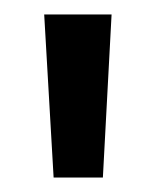

<svg xmlns="http://www.w3.org/2000/svg" viewBox="-20 -775 215 265"><path d="M54 -530 41 -755H134L122 -530Z"/></svg>

Font: DM Sans 10pt Medium
Style: Regular
Weight: 500
Version: Version 4.004;gftools[0.9.30]